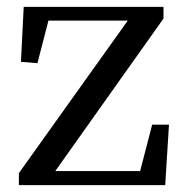

<svg xmlns="http://www.w3.org/2000/svg" viewBox="-20 -539 539 559"><path d="M423 -176 388 -41H141L456 -485V-519H49L41 -359L89 -355L121 -479H352L35 -35V0H461L472 -176Z"/></svg>

Font: Noto Serif CJK JP Medium
Style: Regular
Weight: 500
Designer: Ryoko NISHIZUKA 西塚涼子 (kana & ideographs); Frank Grießhammer (Latin, Greek & Cyrillic); Wenlong ZHANG 张文龙 (bopomofo); San
Foundry: Adobe Systems Incorporated
Version: Version 1.000;PS 1;hotconv 16.6.53;makeotf.lib2.5.65590